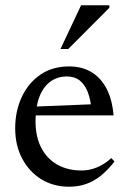

<svg xmlns="http://www.w3.org/2000/svg" viewBox="-20 -697 486 727"><path d="M241.5 -445.5Q290.5 -445.5 326.2 -424Q362 -402.5 383.5 -361.2Q405 -320 410 -260H101L102 -293L361 -303.5L326.5 -283Q323 -321 312 -349Q301 -377 281.8 -392.2Q262.5 -407.5 233 -407.5Q197.5 -407.5 170.8 -388Q144 -368.5 129.2 -330.5Q114.5 -292.5 114.5 -238Q114.5 -179.5 136.2 -137.5Q158 -95.5 197.2 -73.5Q236.5 -51.5 289 -51.5Q309 -51.5 328.2 -56.8Q347.5 -62 366 -72.5Q384.5 -83 401.5 -98.5L413.5 -85.5Q388 -52.5 361.2 -31.2Q334.5 -10 305 0Q275.5 10 241.5 10Q182.5 10 136.5 -18.2Q90.5 -46.5 64 -96.5Q37.5 -146.5 37.5 -211.5Q37.5 -275.5 62 -328.8Q86.5 -382 132.2 -413.8Q178 -445.5 241.5 -445.5ZM209 -511.5 287 -677H394V-667.5L238.5 -511.5Z"/></svg>

Font: Newsreader 24pt
Style: Regular
Weight: 400
Designer: Hugues Gentile
Foundry: Production Type
Version: Version 1.003